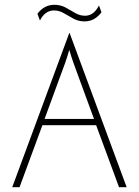

<svg xmlns="http://www.w3.org/2000/svg" viewBox="-20 -784 582 804"><path d="M31.2 0 270.1 -645.8H271.5L510.4 0H478.5L382.6 -259.7H157.6L61.8 0ZM166.7 -286.1H373.6L310.4 -458.3Q297.2 -495.1 288.5 -518.4Q279.9 -541.7 270.1 -575Q260.4 -541.7 252.1 -518.4Q243.8 -495.1 229.9 -458.3ZM147.2 -697.9 136.8 -726.4Q150 -744.4 168.1 -754.2Q186.1 -763.9 207.6 -763.9Q234 -763.9 254.9 -752.4Q275.7 -741 295.1 -729.5Q314.6 -718.1 336.1 -718.1Q354.9 -718.1 369.4 -729.2Q384 -740.3 394.4 -761.1L404.9 -732.6Q391.7 -714.6 374 -704.5Q356.2 -694.4 334 -694.4Q308.3 -694.4 287.5 -705.9Q266.7 -717.4 247.2 -728.8Q227.8 -740.3 205.6 -740.3Q186.8 -740.3 171.9 -729.2Q156.9 -718.1 147.2 -697.9Z"/></svg>

Font: Afacad Flux Thin
Style: Regular
Weight: 250
Designer: Kristian Moeller
Foundry: Dicotype
Version: Version 1.100